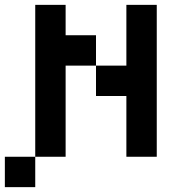

<svg xmlns="http://www.w3.org/2000/svg" viewBox="-20 -645 790 790"><path d="M125 0V-625H250V-500H375V-375H250V0ZM625 0H500V-250H375V-375H500V-625H625ZM0 0H125V125H0Z"/></svg>

Font: Tiny5
Style: Regular
Weight: 400
Designer: Stefan Schmidt
Foundry: Made with Bits'n'Picas by Kreative Software
Version: Version 1.002; ttfautohint (v1.8.4.7-5d5b)